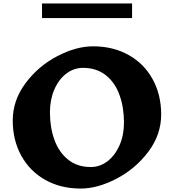

<svg xmlns="http://www.w3.org/2000/svg" viewBox="-20 -1075 1010 1115"><path d="M916 -410Q916 -293 841.5 -194Q767 -95 657 -37.5Q547 20 449 20Q332 20 242.5 -30.5Q153 -81 103.5 -171Q54 -261 54 -375Q54 -492 128 -591.5Q202 -691 312 -748.5Q422 -806 520 -806Q638 -806 728 -755Q818 -704 867 -614Q916 -524 916 -410ZM270 -423Q270 -335 296 -263Q322 -191 375.5 -148Q429 -105 507 -105Q560 -105 604 -138.5Q648 -172 674 -231Q700 -290 700 -363Q700 -451 674 -523.5Q648 -596 594 -638.5Q540 -681 462 -681Q409 -681 365 -647.5Q321 -614 295.5 -555Q270 -496 270 -423ZM224 -1055H747V-970H224Z"/></svg>

Font: Inknut Antiqua ExtraBold
Style: Regular
Weight: 800
Designer: Claus Eggers Sørensen
Foundry: Claus Eggers Sørensen
Version: Version 1.003; ttfautohint (v1.8.2) -l 8 -r 50 -G 200 -x 14 